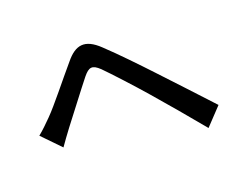

<svg xmlns="http://www.w3.org/2000/svg" viewBox="-100 -825 1200 967"><g transform="rotate(-20 500.0 -341.5)"><path d="M54 -291 148 -194C164 -217 187 -249 209 -278C252 -333 330 -437 374 -492C406 -531 425 -534 462 -499C501 -460 592 -361 650 -294C712 -223 799 -120 868 -36L955 -128C878 -211 777 -320 710 -391C650 -455 569 -540 505 -600C433 -669 380 -658 325 -591C259 -514 176 -408 129 -361C101 -333 81 -313 54 -291Z"/></g></svg>

Font: Noto Sans CJK TC Medium
Style: Regular
Weight: 500
Designer: Ryoko NISHIZUKA 西塚涼子 (kana, bopomofo & ideographs); Paul D. Hunt (Latin, Greek & Cyrillic); Sandoll Communications 산돌커뮤니
Foundry: Adobe
Version: Version 2.004;hotconv 1.0.118;makeotfexe 2.5.65603